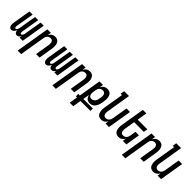

<svg xmlns="http://www.w3.org/2000/svg" viewBox="295 -2215 3910 3910"><g transform="rotate(45 2250.0 -260.0)"><path d="M234 8Q218 8 205 1Q192 -6 184 -18Q176 -30 172 -45Q168 -60 167 -75Q162 -60 153.5 -45.5Q145 -31 133 -18.5Q121 -6 105 1Q89 8 74 8H73Q57 8 44 1Q31 -6 23 -18.5Q15 -31 11 -46Q7 -61 6.5 -76.5Q6 -92 7 -108Q8 -124 11 -140L74 -520H165L99 -125Q98 -116 97.5 -107Q97 -98 99.5 -90Q102 -82 108.5 -76Q115 -70 124 -70Q132 -70 139.5 -76Q147 -82 152.5 -89.5Q158 -97 161 -105Q164 -113 166.5 -121.5Q169 -130 171 -138.5Q173 -147 174 -155L235 -520H325L259 -125Q258 -116 258 -107Q258 -98 260 -90Q262 -82 268.5 -76Q275 -70 284 -70Q293 -70 300.5 -76Q308 -82 313 -89.5Q318 -97 321 -105Q324 -113 327 -121.5Q330 -130 331.5 -138.5Q333 -147 334 -155L395 -520H486L400 0H309L318 -54Q312 -41 303.5 -30Q295 -19 284.5 -10Q274 -1 260.5 3.5Q247 8 234 8Z M468 215 590 -520H691L678 -443Q688 -461 702 -477.5Q716 -494 733.5 -505.5Q751 -517 771 -522.5Q791 -528 810 -528Q837 -528 861 -519.5Q885 -511 901 -493Q917 -475 926 -451.5Q935 -428 938 -402.5Q941 -377 939.5 -351Q938 -325 933 -299L884 0H783L835 -313Q837 -327 838 -341.5Q839 -356 837 -370Q835 -384 831 -397Q827 -410 818 -420Q809 -430 796 -435Q783 -440 768 -440Q749 -440 729 -433Q709 -426 694.5 -411Q680 -396 672 -377Q664 -358 661 -339L569 215Z M1234 8Q1218 8 1205 1Q1192 -6 1184 -18Q1176 -30 1172 -45Q1168 -60 1167 -75Q1162 -60 1153.5 -45.5Q1145 -31 1133 -18.5Q1121 -6 1105 1Q1089 8 1074 8H1073Q1057 8 1044 1Q1031 -6 1023 -18.5Q1015 -31 1011 -46Q1007 -61 1006.5 -76.5Q1006 -92 1007 -108Q1008 -124 1011 -140L1074 -520H1165L1099 -125Q1098 -116 1097.5 -107Q1097 -98 1099.5 -90Q1102 -82 1108.5 -76Q1115 -70 1124 -70Q1132 -70 1139.5 -76Q1147 -82 1152.5 -89.5Q1158 -97 1161 -105Q1164 -113 1166.5 -121.5Q1169 -130 1171 -138.5Q1173 -147 1174 -155L1235 -520H1325L1259 -125Q1258 -116 1258 -107Q1258 -98 1260 -90Q1262 -82 1268.5 -76Q1275 -70 1284 -70Q1293 -70 1300.5 -76Q1308 -82 1313 -89.5Q1318 -97 1321 -105Q1324 -113 1327 -121.5Q1330 -130 1331.5 -138.5Q1333 -147 1334 -155L1395 -520H1486L1400 0H1309L1318 -54Q1312 -41 1303.5 -30Q1295 -19 1284.5 -10Q1274 -1 1260.5 3.5Q1247 8 1234 8Z M1468 215 1590 -520H1691L1678 -443Q1688 -461 1702 -477.5Q1716 -494 1733.5 -505.5Q1751 -517 1771 -522.5Q1791 -528 1810 -528Q1837 -528 1861 -519.5Q1885 -511 1901 -493Q1917 -475 1926 -451.5Q1935 -428 1938 -402.5Q1941 -377 1939.5 -351Q1938 -325 1933 -299L1884 0H1783L1835 -313Q1837 -327 1838 -341.5Q1839 -356 1837 -370Q1835 -384 1831 -397Q1827 -410 1818 -420Q1809 -430 1796 -435Q1783 -440 1768 -440Q1749 -440 1729 -433Q1709 -426 1694.5 -411Q1680 -396 1672 -377Q1664 -358 1661 -339L1569 215Z M1968 215 1998 35H1965V-35H2010L2090 -520H2191L2178 -441Q2189 -460 2203 -477Q2217 -494 2235 -505.5Q2253 -517 2273.5 -522.5Q2294 -528 2314 -528Q2341 -528 2365 -519.5Q2389 -511 2406.5 -493.5Q2424 -476 2433 -452.5Q2442 -429 2445.5 -403.5Q2449 -378 2447.5 -351.5Q2446 -325 2441 -299L2433 -249Q2429 -227 2423 -205.5Q2417 -184 2407 -163Q2397 -142 2383 -123Q2369 -104 2350 -90Q2331 -76 2308.5 -69.5Q2286 -63 2264 -63Q2239 -63 2215.5 -70.5Q2192 -78 2175 -94Q2158 -110 2148 -132Q2138 -154 2134 -178L2111 -35H2384V35H2099L2069 215ZM2222 -151Q2243 -151 2264 -159.5Q2285 -168 2300 -184.5Q2315 -201 2323 -222Q2331 -243 2334 -264L2343 -313Q2345 -328 2346 -342.5Q2347 -357 2344.5 -371Q2342 -385 2337.5 -398Q2333 -411 2323 -421Q2313 -431 2300 -435.5Q2287 -440 2272 -440Q2252 -440 2232 -433.5Q2212 -427 2196.5 -412Q2181 -397 2172.5 -378Q2164 -359 2161 -339L2153 -290Q2150 -274 2149 -258.5Q2148 -243 2149.5 -228Q2151 -213 2155.5 -199Q2160 -185 2169 -173.5Q2178 -162 2192 -156.5Q2206 -151 2222 -151Z M2663 8Q2636 8 2612 -0.5Q2588 -9 2572 -27Q2556 -45 2547.5 -68.5Q2539 -92 2535.5 -117.5Q2532 -143 2534 -169Q2536 -195 2540 -221L2611 -647H2572L2586 -735H2726L2639 -207Q2637 -193 2636 -178.5Q2635 -164 2636.5 -150Q2638 -136 2642.5 -123Q2647 -110 2656 -100Q2665 -90 2678 -85Q2691 -80 2706 -80Q2725 -80 2744.5 -87Q2764 -94 2778.5 -109Q2793 -124 2801.5 -143Q2810 -162 2813 -181L2869 -520H2970L2884 0H2783L2795 -77Q2785 -59 2771 -42.5Q2757 -26 2739.5 -14.5Q2722 -3 2702 2.5Q2682 8 2663 8Z M3163 8Q3136 8 3112 -0.5Q3088 -9 3072 -27Q3056 -45 3047.5 -68.5Q3039 -92 3035.5 -117.5Q3032 -143 3034 -169Q3036 -195 3040 -221L3125 -735H3226L3191 -520H3470L3455 -432H3176L3139 -207Q3137 -193 3136 -178.5Q3135 -164 3136.5 -150Q3138 -136 3142.5 -123Q3147 -110 3156 -100Q3165 -90 3178 -85Q3191 -80 3206 -80Q3225 -80 3244.5 -87Q3264 -94 3278.5 -109Q3293 -124 3301.5 -143Q3310 -162 3313 -181L3334 -312H3435L3384 0H3283L3295 -77Q3285 -59 3271 -42.5Q3257 -26 3239.5 -14.5Q3222 -3 3202 2.5Q3182 8 3163 8Z M3468 215 3590 -520H3691L3678 -443Q3688 -461 3702 -477.5Q3716 -494 3733.5 -505.5Q3751 -517 3771 -522.5Q3791 -528 3810 -528Q3837 -528 3861 -519.5Q3885 -511 3901 -493Q3917 -475 3926 -451.5Q3935 -428 3938 -402.5Q3941 -377 3939.5 -351Q3938 -325 3933 -299L3884 0H3783L3835 -313Q3837 -327 3838 -341.5Q3839 -356 3837 -370Q3835 -384 3831 -397Q3827 -410 3818 -420Q3809 -430 3796 -435Q3783 -440 3768 -440Q3749 -440 3729 -433Q3709 -426 3694.5 -411Q3680 -396 3672 -377Q3664 -358 3661 -339L3569 215Z M4163 8Q4136 8 4112 -0.5Q4088 -9 4072 -27Q4056 -45 4047.5 -68.5Q4039 -92 4035.5 -117.5Q4032 -143 4034 -169Q4036 -195 4040 -221L4111 -647H4072L4086 -735H4226L4139 -207Q4137 -193 4136 -178.5Q4135 -164 4136.5 -150Q4138 -136 4142.5 -123Q4147 -110 4156 -100Q4165 -90 4178 -85Q4191 -80 4206 -80Q4225 -80 4244.5 -87Q4264 -94 4278.5 -109Q4293 -124 4301.5 -143Q4310 -162 4313 -181L4369 -520H4470L4384 0H4283L4295 -77Q4285 -59 4271 -42.5Q4257 -26 4239.5 -14.5Q4222 -3 4202 2.5Q4182 8 4163 8Z"/></g></svg>

Font: Iosevka Term Curly SmBd Obl
Style: Regular
Weight: 600
Italic angle: -9°
Designer: Belleve Invis
Foundry: Belleve Invis
Version: Version 32.3.0